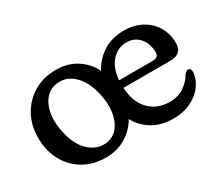

<svg xmlns="http://www.w3.org/2000/svg" viewBox="-90 -701 1085 934"><g transform="rotate(-30 453.0 -234.0)"><path d="M280.5 -480Q347.5 -480 396.5 -448Q445.5 -416 469.5 -365.5Q497 -418 546.5 -449Q596 -480 662 -480Q718.5 -480 761.5 -457Q804.5 -434 828.8 -393.5Q853 -353 853 -301Q853 -239.5 785.5 -239.5H522.5Q527.5 -156 571.8 -111.8Q616 -67.5 684.5 -67.5Q733 -67.5 766.5 -90.8Q800 -114 816.5 -144.5Q829.5 -160.5 839 -160Q854.5 -159 854.5 -138.5Q853 -100 828.2 -65.5Q803.5 -31 760 -9.5Q716.5 12 659 12Q593.5 12 545 -16.5Q496.5 -45 469 -95Q441 -46 392 -17Q343 12 280.5 12Q210 12 156 -19.8Q102 -51.5 71.8 -107.5Q41.5 -163.5 41.5 -236.5Q41.5 -306 72.2 -361.2Q103 -416.5 157 -448.2Q211 -480 280.5 -480ZM645.5 -424Q595.5 -424 561.8 -386Q528 -348 522.5 -282H713Q745 -282 745 -310.5Q745 -361 717.2 -392.5Q689.5 -424 645.5 -424ZM325.5 -50.5Q360.5 -57.5 383.8 -86.8Q407 -116 414.5 -161.8Q422 -207.5 410.5 -263Q392.5 -348 346.8 -389Q301 -430 244.5 -418.5Q191.5 -408.5 166 -350Q140.5 -291.5 158 -206.5Q176 -120.5 222.5 -80.2Q269 -40 325.5 -50.5Z"/></g></svg>

Font: Fraunces 9pt SuperSoft
Style: Regular
Weight: 400
Version: Version 1.000;[b76b70a41]